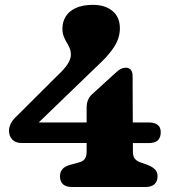

<svg xmlns="http://www.w3.org/2000/svg" viewBox="-20 -751 704 771"><path d="M327.9 -318.3Q327.9 -335.8 333.2 -348.9Q338.5 -362 348.4 -371.3L442.1 -456.7Q456.6 -470.2 466 -474.7Q475.5 -479.2 485.2 -479.2Q497.5 -479.2 505 -471Q512.5 -462.8 512.5 -444.5L513.7 -142.6Q513.7 -123.1 521.4 -113.7Q529.2 -104.3 542.7 -99.4L574.5 -88Q592.7 -80.6 602.7 -70.3Q612.7 -60 612.7 -43.2Q612.7 -23.2 600.6 -11.6Q588.6 0 563.3 0H270.3Q220.9 0 220.9 -43.2Q220.9 -77.1 259.1 -88.4L298.9 -99.4Q313.2 -103.1 320.5 -113.1Q327.9 -123.1 327.9 -142.6ZM212.9 -449.8Q238.2 -473.1 251.4 -493.4Q264.6 -513.7 264.6 -531Q264.6 -546 259.6 -557.8Q254.5 -569.5 247.7 -580.8Q240.8 -592 235.8 -605.2Q230.7 -618.4 230.7 -636.1Q230.7 -663.6 244.3 -685.3Q257.9 -706.9 285.2 -719.2Q312.5 -731.5 353.4 -731.5Q401.7 -731.5 431.5 -707.1Q461.4 -682.7 461.4 -636.6Q461.4 -616.7 454.4 -595.3Q447.4 -573.8 427.4 -547.1Q407.5 -520.3 368.5 -484.2L100.3 -225.3L85.3 -259.2H579Q599.7 -259.2 612.6 -249.9Q625.5 -240.7 625.5 -220.3Q625.5 -176.6 578.5 -176.6L67.1 -176.7Q42.8 -176.7 29.4 -190.5Q16.1 -204.3 16.1 -226.8Q16.1 -239.7 23.3 -254.9Q30.5 -270.1 51.6 -289.1Z"/></svg>

Font: Fraunces SuperSoft
Style: Regular
Weight: 900
Version: Version 1.000;[b76b70a41]